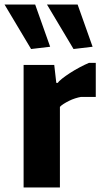

<svg xmlns="http://www.w3.org/2000/svg" viewBox="-56 -826 452 846"><path d="M81 -610 -36 -806H99L165 -620ZM268 -610 151 -806H286L352 -620ZM48 -540H183L192 -461H199Q203 -468 217.5 -479.5Q232 -491 252 -504Q272 -517 294.5 -529Q317 -541 336 -549H366V-399H301Q289 -397 275 -392.5Q261 -388 248 -381.5Q235 -375 224 -368Q213 -361 208 -355V0H48Z"/></svg>

Font: Encode Sans Compressed
Style: ExtraBold
Weight: 800
Designer: Pablo Impallari, Andres Torresi
Foundry: Pablo Impallari, Andres Torresi
Version: Version 1.000; ttfautohint (v1.00) -l 8 -r 50 -G 200 -x 14 -